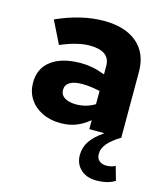

<svg xmlns="http://www.w3.org/2000/svg" viewBox="-112 -611 804 928"><g transform="rotate(15 289.5 -146.5)"><path d="M456 231Q407 231 377.5 203.5Q348 176 348 132Q348 94 369 62.5Q390 31 436 0H360V-45Q326 -17 292 -4.5Q258 8 217 8Q165 8 124.5 -12Q84 -32 61.5 -67Q39 -102 39 -148Q39 -219 92 -258.5Q145 -298 240 -298Q268 -298 297 -292.5Q326 -287 360 -274V-316Q360 -391 258 -391Q229 -391 193.5 -382.5Q158 -374 113 -355L57 -468Q182 -524 294 -524Q401 -524 460.5 -473Q520 -422 520 -330V0Q477 26 456 51Q435 76 435 103Q435 125 448.5 137Q462 149 484 149Q498 149 510 146Q522 143 529 138L549 208Q513 231 456 231ZM267 -99Q317 -99 360 -125V-191Q338 -196 316 -199Q294 -202 271 -202Q231 -202 209.5 -189Q188 -176 188 -151Q188 -126 209 -112.5Q230 -99 267 -99Z"/></g></svg>

Font: Red Hat Text VF
Style: Regular
Weight: 400
Designer: Pentagram, MCKL
Foundry: Pentagram, MCKL
Version: Version 1.023